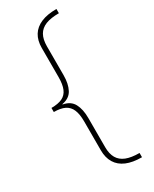

<svg xmlns="http://www.w3.org/2000/svg" viewBox="-223 -767 782 978"><g transform="rotate(-30 168.5 -278.0)"><path d="M300 158Q246 158 209.5 142.5Q173 127 154.5 96.5Q136 66 136 23V-148Q136 -190 125 -216Q114 -242 90 -254Q66 -266 26 -266V-290Q66 -290 90 -301.5Q114 -313 125 -339Q136 -365 136 -408V-579Q136 -623 154.5 -653Q173 -683 209.5 -698.5Q246 -714 300 -714V-689Q252 -689 222 -677Q192 -665 177.5 -639.5Q163 -614 163 -573V-404Q163 -353 145.5 -320Q128 -287 84 -279V-277Q128 -269 145.5 -236Q163 -203 163 -152V20Q163 59 177.5 84Q192 109 222 121Q252 133 300 133Z"/></g></svg>

Font: Noto Sans Thai Thin
Style: Regular
Weight: 250
Designer: Monotype Design Team
Foundry: Monotype Imaging Inc.
Version: Version 2.001